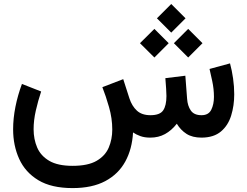

<svg xmlns="http://www.w3.org/2000/svg" viewBox="-20 -686 1232 957"><path d="M833.5 -666 904.8 -594.7 833.5 -523.4 762.2 -594.7ZM918 -542 989.3 -470.7 918 -399.4 846.7 -470.7ZM749.5 -542 820.8 -470.7 749.5 -399.4 677.7 -470.7ZM729 0Q700.7 0 679.7 -7.6Q658.7 -15.1 643.1 -25.9Q638.7 56.6 604.5 119.1Q570.3 181.6 504.9 216.6Q439.5 251.5 341.8 251.5Q236.3 251.5 171.1 212.2Q106 172.9 75.7 106.2Q45.4 39.6 45.4 -41.5Q45.4 -95.7 56.9 -153.6Q68.4 -211.4 89.4 -267.6L185.1 -230Q169.4 -182.6 158.4 -134.3Q147.5 -85.9 147.5 -42Q147.5 7.8 165.3 49.3Q183.1 90.8 225.6 115.7Q268.1 140.6 341.8 140.6Q418.5 140.6 461.4 115.7Q504.4 90.8 522 49.6Q539.6 8.3 539.6 -40.5Q539.6 -96.2 523.4 -152.3Q507.3 -208.5 490.2 -251.5L594.2 -291.5L625 -195.8Q637.7 -157.2 662.4 -134.5Q687 -111.8 730 -111.8Q776.9 -111.8 793.2 -135.7Q809.6 -159.7 809.6 -207.5Q809.6 -219.2 808.1 -243.2Q806.6 -267.1 804.2 -296.4L903.8 -308.6L912.6 -193.4Q915 -158.2 931.2 -135Q947.3 -111.8 984.4 -111.8Q1019.5 -111.8 1033 -138.9Q1046.4 -166 1046.4 -203.1Q1046.4 -242.2 1037.8 -282.2Q1029.3 -322.3 1024.4 -342.3L1126.5 -370.1Q1136.2 -334.5 1141.8 -294.7Q1147.5 -254.9 1147.5 -215.8Q1147.5 -159.7 1132.3 -110.4Q1117.2 -61 1081.5 -30.8Q1045.9 -0.5 984.9 0Q939 0 909.7 -18.8Q880.4 -37.6 861.3 -69.3Q835 -35.6 802.5 -17.8Q770 0 729 0Z"/></svg>

Font: Vazirmatn UI FD Medium
Style: Regular
Weight: 500
Designer: Saber Rastikerdar
Foundry: Saber Rastikerdar
Version: Version 33.003